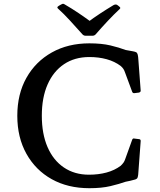

<svg xmlns="http://www.w3.org/2000/svg" viewBox="-20 -981 842 1010"><path d="M608 -946Q617 -939 609 -933Q579 -905 547.5 -871.5Q516 -838 483 -800Q476 -793 467 -793H430Q421 -793 414 -800Q380 -838 348 -873Q316 -908 285 -936Q278 -942 286 -948Q290 -951 294.5 -953.5Q299 -956 303 -958Q312 -964 320 -958Q358 -936 393.5 -912Q429 -888 463 -863H440Q472 -887 507 -910Q542 -933 577 -954Q586 -959 595 -956Q598 -954 602 -951Q606 -948 608 -946ZM450 9Q337 9 252 -38.5Q167 -86 119 -172Q71 -258 71 -372Q71 -486 119 -571.5Q167 -657 252.5 -705Q338 -753 450 -753Q515 -753 561 -742Q607 -731 641 -718L680 -711Q691 -709 696.5 -706Q702 -703 704.5 -693.5Q707 -684 708 -665L720 -505Q721 -497 711 -494L687 -491Q678 -490 675 -499L638 -599Q634 -611 629 -618.5Q624 -626 615 -634Q583 -658 541 -669.5Q499 -681 450 -681Q373 -681 317 -643.5Q261 -606 230.5 -537Q200 -468 200 -372Q200 -277 230 -207.5Q260 -138 316 -100Q372 -62 448 -62Q498 -62 540.5 -73.5Q583 -85 615 -109Q625 -119 630 -126Q635 -133 639 -145L675 -245Q678 -255 688 -252L712 -249Q721 -248 720 -238L707 -63Q706 -53 703.5 -46.5Q701 -40 692 -37Q683 -34 665 -30L641 -25Q607 -13 561 -2Q515 9 450 9Z"/></svg>

Font: Hahmlet Medium
Style: Regular
Weight: 500
Version: Version 1.002